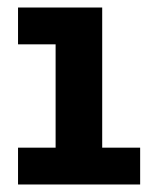

<svg xmlns="http://www.w3.org/2000/svg" viewBox="-20 -491 402 511"><path d="M128 -31V-471H252V-31ZM28 0V-98H353V0ZM28 -373V-471H220V-373Z"/></svg>

Font: BioRhyme ExtraBold
Style: Bold
Weight: 700
Version: Version 1.600;gftools[0.9.33]